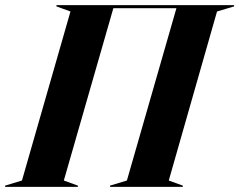

<svg xmlns="http://www.w3.org/2000/svg" viewBox="-75 -732 937 752"><path d="M-55 0H230V-5L175 -25L369 -700H616L422 -25L356 -5V0H641V-5L586 -25L775 -687L842 -707V-712H146V-707L201 -687L11 -25L-55 -5Z"/></svg>

Font: Nyght Serif Bold Italic
Style: Regular
Weight: 700
Italic angle: -16°
Designer: Maksym Kobuzan
Version: Version 0.410;Glyphs 3.1.2 (3151)